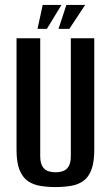

<svg xmlns="http://www.w3.org/2000/svg" viewBox="-20 -746 450 778"><path d="M205 12Q171 12 142 7Q113 2 92 -13Q71 -28 59 -58Q47 -88 47 -139V-591H143V-114Q143 -87 151.5 -72.5Q160 -58 174 -53Q188 -48 205 -48Q222 -48 236 -53Q250 -58 258.5 -72.5Q267 -87 267 -114V-591H362V-140Q362 -89 350.5 -58.5Q339 -28 318 -13Q297 2 268 7Q239 12 205 12ZM132 -629 153 -726H229L170 -629ZM217 -629 249 -726H325L261 -629Z"/></svg>

Font: Alumni Sans Thin SemiBold
Style: Regular
Weight: 600
Version: Version 1.018